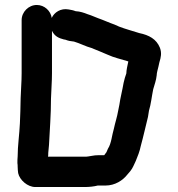

<svg xmlns="http://www.w3.org/2000/svg" viewBox="-20 -718 717 772"><path d="M488 -423C484 -411 480 -400 477 -385C472 -355 464 -326 460 -297L455 -272C451 -248 443 -225 438 -201C430 -175 428 -141 414 -120L408 -106L399 -94H376C367 -94 357 -93 347 -91L335 -89C330 -88 325 -88 320 -88H173C174 -91 174 -96 174 -103C175 -112 176 -123 177 -135C180 -197 185 -255 185 -321C186 -358 189 -388 189 -424V-594C200 -572 215 -565 238 -559C240 -559 242 -559 244 -558C254 -554 265 -552 276 -551H277C301 -544 325 -531 348 -525C369 -516 391 -508 413 -498C439 -486 464 -481 493 -472C494 -471 495 -471 496 -471C493 -457 488 -436 488 -423ZM128 -698C95 -698 67 -670 67 -637V-424C67 -388 64 -360 63 -323C63 -287 61 -254 60 -222C58 -178 51 -131 51 -89C50 -80 50 -71 50 -62C51 -57 51 -52 51 -48C51 -39 52 -30 53 -22C59 6 91 34 122 34H320C338 34 358 32 373 28H404C443 28 474 7 492 -16L504 -30C515 -44 518 -55 526 -71C533 -88 542 -110 546 -131C557 -171 565 -208 575 -248L579 -273C587 -299 590 -330 596 -359C601 -377 608 -395 610 -415C610 -425 615 -441 617 -450L621 -468C627 -487 631 -505 623 -526C609 -561 579 -577 540 -585C512 -594 485 -601 459 -611L441 -619C418 -627 397 -637 374 -645L359 -651C350 -655 341 -658 332 -661C317 -667 302 -672 284 -673C274 -677 267 -678 256 -680C224 -686 198 -668 188 -646C184 -674 159 -698 128 -698Z"/></svg>

Font: Electronic
Style: Ti
Weight: 900
Version: Version 1.011